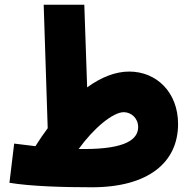

<svg xmlns="http://www.w3.org/2000/svg" viewBox="-20 -780 809 813"><path d="M369 13C608 13 734 -92 734 -255C734 -389 643 -477 527 -477C469 -477 408 -453 349 -410L337 -760H165L182 -237C164 -213 147 -188 130 -161C103 -164 73 -168 40 -172L20 -6C111 9 247 13 369 13ZM504 -305C536 -305 565 -279 565 -242C565 -191 514 -149 337 -149C329 -149 321 -149 313 -149C378 -239 459 -305 504 -305Z"/></svg>

Font: Noto Sans Arabic UI XCn Bk
Style: Regular
Weight: 900
Width: 2
Designer: Monotype Design Team, Nadine Chahine and Nizar Qandah
Foundry: Monotype Imaging Inc.
Version: Version 2.010